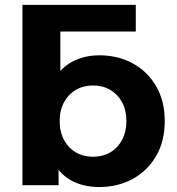

<svg xmlns="http://www.w3.org/2000/svg" viewBox="-20 -762 730 790"><path d="M387.7 7.6Q319.9 7.6 269.1 -21.9Q218.4 -51.4 190.7 -111.3Q163 -171.2 163 -262Q163 -355.8 191.9 -415.8Q220.8 -475.8 271.9 -505.1Q323.1 -534.4 388.9 -534.4Q465.5 -534.4 526.3 -501.2Q587.1 -468 622.5 -407.2Q657.9 -346.4 657.9 -263.6Q657.9 -181.2 622.5 -120.2Q587.1 -59.2 526.1 -25.8Q465.1 7.6 387.7 7.6ZM72.3 0V-742H228.3V-429.3L218.3 -269.8L221 -110.2V0ZM362.8 -117Q402.5 -117 433.3 -134.9Q464.2 -152.8 482.1 -186.1Q500.1 -219.3 500.1 -263.6Q500.1 -308.5 482.1 -341.5Q464.2 -374.4 433.3 -392.3Q402.5 -410.3 362.8 -410.3Q323.1 -410.3 292.3 -392.3Q261.4 -374.4 243.5 -341.5Q225.5 -308.5 225.5 -263.6Q225.5 -219.3 243.5 -186.1Q261.4 -152.8 292.3 -134.9Q323.1 -117 362.8 -117ZM227.9 -632.2 72.3 -742H538.7V-632.2Z"/></svg>

Font: Montserrat Alternates Thin
Style: Regular
Weight: 100
Designer: Julieta Ulanovsky
Foundry: Julieta Ulanovsky
Version: Version 9.000